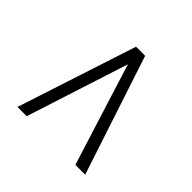

<svg xmlns="http://www.w3.org/2000/svg" viewBox="-154 -908 933 933"><g transform="rotate(45 313.0 -441.0)"><path d="M343 -748 545.5 -133.5H478L313 -659.5L143.5 -133.5H80L280.5 -748Z"/></g></svg>

Font: Merriweather 96pt SemiBold
Style: Regular
Weight: 600
Version: Version 2.100